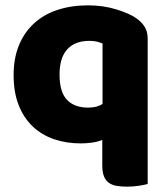

<svg xmlns="http://www.w3.org/2000/svg" viewBox="-20 -521 627 719"><path d="M282 16Q229 16 183 0.5Q137 -15 103 -47Q69 -79 50 -127Q31 -175 31 -240Q31 -303 51 -351.5Q71 -400 107.5 -433.5Q144 -467 195.5 -484Q247 -501 310 -501Q366 -501 415 -486Q464 -471 490 -453Q510 -439 521.5 -421Q533 -403 533 -376V168Q523 171 501 174.5Q479 178 456 178Q434 178 416.5 175Q399 172 387 163Q375 154 369 138.5Q363 123 363 98V3Q346 10 325 13Q304 16 282 16ZM364 -358Q355 -362 343 -365Q331 -368 315 -368Q261 -368 232 -336.5Q203 -305 203 -242Q203 -176 231 -147Q259 -118 310 -118Q344 -118 364 -132Z"/></svg>

Font: Baloo Tammudu
Style: Regular
Weight: 400
Designer: Omkar Shende and Ek Type
Foundry: Ek Type
Version: Version 1.007;PS 1.000;hotconv 1.0.88;makeotf.lib2.5.647800